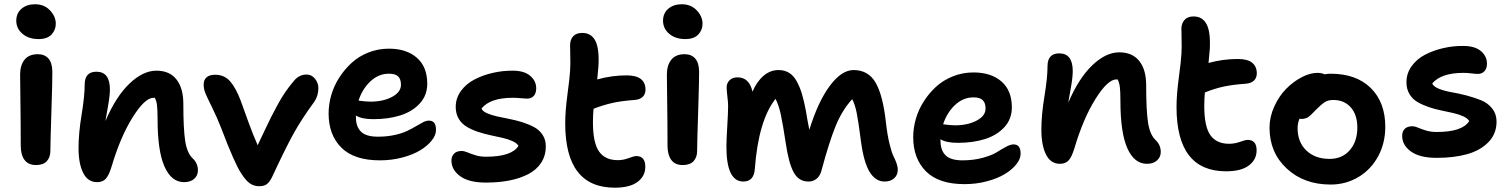

<svg xmlns="http://www.w3.org/2000/svg" viewBox="-20 -807 7067 899"><path d="M160.2 -624Q114.3 -624 85.2 -648.7Q56.2 -673.3 56.2 -710Q56.2 -745.1 80.8 -766.1Q105.5 -787.1 144 -787.1Q187 -787.1 214.1 -758.5Q241.2 -730 241.2 -695.8Q241.2 -666.5 221.2 -645.3Q201.2 -624 160.2 -624ZM148.9 -34.2Q112.3 -34.2 94.7 -58.3Q77.1 -82.5 77.1 -125Q77.1 -228.5 75.7 -325.2Q74.2 -421.9 74.2 -458Q74.2 -501 94.7 -527.1Q115.2 -553.2 157.2 -553.2Q189 -553.2 206.8 -533Q224.6 -512.7 225.1 -472.2Q225.6 -435.1 220.7 -284.9Q215.8 -134.8 215.8 -100.1Q215.8 -70.3 199 -52.2Q182.1 -34.2 148.9 -34.2Z M841.8 45.9Q782.7 45.9 750.2 -27.1Q717.8 -100.1 717.8 -249Q717.8 -293 715.1 -314.7Q712.4 -336.4 704.6 -349.1H698.7Q658.2 -349.1 600.8 -257.3Q543.5 -165.5 502.4 -26.9Q489.7 14.6 475.1 30.3Q460.4 45.9 434.6 45.9Q391.1 45.9 369.4 2.4Q347.7 -41 347.7 -113.8Q347.7 -182.6 362.1 -270Q376.5 -357.4 376.5 -411.1Q376.5 -471.2 431.6 -471.2Q494.6 -471.2 494.6 -388.2Q494.6 -358.4 485.4 -308.1Q476.1 -257.8 473.6 -240.2Q522.5 -354.5 585.9 -415.3Q649.4 -476.1 712.4 -476.1Q773.9 -476.1 806.2 -435.1Q838.4 -394 838.4 -321.8Q838.4 -203.1 847.2 -146.5Q856 -89.8 882.8 -64.9Q906.7 -42.5 906.7 -8.8Q906.7 14.2 889.6 30Q872.6 45.9 841.8 45.9Z M1193.8 64.9Q1168 64.9 1148.7 50.8Q1129.4 36.6 1108.9 3.9Q1079.1 -40 1014.6 -210Q994.1 -261.7 971.9 -306.4Q949.7 -351.1 941.7 -370.6Q933.6 -390.1 933.6 -412.1Q933.6 -432.6 947 -444.8Q960.4 -457 987.8 -457Q1030.3 -457 1057.4 -426.3Q1084.5 -395.5 1106.9 -335.9Q1111.3 -323.7 1124.8 -286.6Q1138.2 -249.5 1145.3 -229.7Q1152.3 -210 1164.3 -179.9Q1176.3 -149.9 1186.5 -127Q1195.8 -146.5 1217.3 -192.1Q1238.8 -237.8 1249.5 -259Q1260.3 -280.3 1278.6 -314.2Q1296.9 -348.1 1315.4 -375.2Q1334 -402.3 1356 -428.2Q1380.4 -458 1415.5 -458Q1439 -458 1454.8 -438.5Q1470.7 -418.9 1470.7 -395Q1470.7 -359.4 1452.6 -332Q1390.1 -246.6 1351.8 -176.5Q1313.5 -106.4 1253.9 22Q1241.7 46.4 1228.8 55.7Q1215.8 64.9 1193.8 64.9Z M1758.8 -56.2Q1638.2 -56.2 1578.4 -115.7Q1518.6 -175.3 1518.6 -275.9Q1518.6 -318.4 1531 -361.6Q1543.5 -404.8 1568.4 -443.6Q1593.3 -482.4 1626.7 -512.9Q1660.2 -543.5 1705.3 -561.3Q1750.5 -579.1 1800.8 -579.1Q1883.3 -579.1 1931.9 -536.6Q1980.5 -494.1 1980.5 -415Q1980.5 -360.8 1945.8 -322.8Q1911.1 -284.7 1855 -266.8Q1798.8 -249 1727.5 -249Q1673.8 -249 1646.5 -266.1V-257.8Q1646.5 -213.9 1670.4 -190.4Q1694.3 -167 1749.5 -167Q1791.5 -167 1827.1 -174.8Q1862.8 -182.6 1885.7 -193.6Q1908.7 -204.6 1927 -215.6Q1945.3 -226.6 1960.4 -234.4Q1975.6 -242.2 1987.8 -242.2Q2005.4 -242.2 2013.4 -231.4Q2021.5 -220.7 2021.5 -198.2Q2021.5 -173.8 2001.2 -148.7Q1981 -123.5 1947 -103Q1913.1 -82.5 1863.3 -69.3Q1813.5 -56.2 1758.8 -56.2ZM1800.8 -461.9Q1752.9 -461.9 1714.8 -426.5Q1676.8 -391.1 1658.7 -335.9Q1691.9 -331.1 1714.8 -331.1Q1773.9 -331.1 1815.7 -353.3Q1857.4 -375.5 1857.4 -410.2Q1857.4 -436.5 1844.2 -449.2Q1831.1 -461.9 1800.8 -461.9Z M2255.4 47.9Q2175.8 47.9 2134.8 18.1Q2093.8 -11.7 2093.8 -55.2Q2093.8 -75.2 2106 -87.6Q2118.2 -100.1 2141.6 -100.1Q2153.3 -100.1 2168.9 -93.5Q2184.6 -86.9 2206.3 -80.1Q2228 -73.2 2255.4 -73.2Q2376 -73.2 2407.7 -124Q2400.4 -136.7 2380.1 -146Q2359.9 -155.3 2333.5 -161.4Q2307.1 -167.5 2276.9 -173.8Q2246.6 -180.2 2218 -189.7Q2189.5 -199.2 2165.8 -213.1Q2142.1 -227.1 2127.9 -250.7Q2113.8 -274.4 2113.8 -306.2Q2113.8 -347.2 2137.9 -380.6Q2162.1 -414.1 2201.2 -434.6Q2240.2 -455.1 2287.4 -465.8Q2334.5 -476.6 2382.8 -476.1Q2435.1 -475.6 2462.9 -451.7Q2490.7 -427.7 2490.7 -393.1Q2490.7 -370.6 2479.2 -357.9Q2467.8 -345.2 2447.8 -345.2Q2437.5 -345.2 2418.2 -347.2Q2398.9 -349.1 2380.4 -349.1Q2274.9 -349.1 2234.4 -298.8Q2239.7 -286.1 2259.8 -277.1Q2279.8 -268.1 2306.4 -262.2Q2333 -256.3 2364.5 -250.2Q2396 -244.1 2426 -234.6Q2456.1 -225.1 2480.7 -211.9Q2505.4 -198.7 2520.5 -175.8Q2535.6 -152.8 2535.6 -122.1Q2535.6 -78.1 2513.9 -44.9Q2492.2 -11.7 2453.6 8.3Q2415 28.3 2365.2 38.1Q2315.4 47.9 2255.4 47.9Z M2858.4 71.8Q2626.5 71.8 2626.5 -229Q2626.5 -287.1 2637.2 -366.7Q2647.9 -446.3 2649.4 -477.1Q2651.4 -506.8 2650.1 -547.9Q2648.9 -588.9 2649.4 -599.1Q2650.4 -622.6 2664.3 -637.7Q2678.2 -652.8 2706.5 -652.8Q2748.5 -652.8 2767.6 -616Q2786.6 -579.1 2782.2 -499Q2782.2 -497.1 2776.4 -435.1Q2844.7 -454.1 2913.6 -454.1Q3002.4 -454.1 3002.4 -387.2Q3002.4 -365.2 2988.5 -352.8Q2974.6 -340.3 2950.2 -338.9Q2890.6 -334.5 2848.6 -325.2Q2806.6 -315.9 2759.3 -297.9Q2756.3 -267.6 2756.3 -234.9Q2756.3 -138.2 2784.9 -97.7Q2813.5 -57.1 2872.6 -57.1Q2898.9 -57.1 2923.6 -66.7Q2948.2 -76.2 2959.5 -76.2Q3001.5 -76.2 3001.5 -25.9Q3001.5 17.6 2965.3 44.7Q2929.2 71.8 2858.4 71.8Z M3188.5 -624Q3142.6 -624 3113.5 -648.7Q3084.5 -673.3 3084.5 -710Q3084.5 -745.1 3109.1 -766.1Q3133.8 -787.1 3172.4 -787.1Q3215.3 -787.1 3242.4 -758.5Q3269.5 -730 3269.5 -695.8Q3269.5 -666.5 3249.5 -645.3Q3229.5 -624 3188.5 -624ZM3177.2 -34.2Q3140.6 -34.2 3123 -58.3Q3105.5 -82.5 3105.5 -125Q3105.5 -228.5 3104 -325.2Q3102.5 -421.9 3102.5 -458Q3102.5 -501 3123 -527.1Q3143.6 -553.2 3185.5 -553.2Q3217.3 -553.2 3235.1 -533Q3252.9 -512.7 3253.4 -472.2Q3253.9 -435.1 3249 -284.9Q3244.1 -134.8 3244.1 -100.1Q3244.1 -70.3 3227.3 -52.2Q3210.4 -34.2 3177.2 -34.2Z M3460.4 43Q3381.3 43 3381.3 -120.1Q3381.3 -151.9 3385.3 -216.3Q3389.2 -280.8 3389.2 -311Q3389.2 -327.6 3385.7 -356.4Q3382.3 -385.3 3382.3 -397.9Q3382.3 -417.5 3396 -431.2Q3409.7 -444.8 3433.6 -444.8Q3488.3 -444.8 3503.4 -377.9Q3524.4 -426.3 3555.7 -452.6Q3586.9 -479 3625.5 -479Q3653.3 -479 3674.3 -466.3Q3695.3 -453.6 3710 -427.2Q3724.6 -400.9 3734.6 -368.2Q3744.6 -335.4 3753.4 -288.1Q3761.2 -239.7 3769.5 -199.2Q3810.1 -330.6 3865.2 -404.8Q3920.4 -479 3976.6 -479Q4045.9 -479 4080.1 -419.7Q4114.3 -360.4 4128.4 -231.9Q4134.8 -175.3 4144.8 -134.3Q4154.8 -93.3 4163.1 -76.7Q4171.4 -60.1 4177.5 -43.7Q4183.6 -27.3 4183.6 -12.2Q4183.6 12.7 4166.7 27.8Q4149.9 43 4121.6 43Q4079.6 43 4052 -1.7Q4024.4 -46.4 4011.2 -146Q3999 -241.2 3991 -280Q3982.9 -318.8 3970.2 -342.8Q3922.9 -291 3892.6 -216.6Q3862.3 -142.1 3827.1 -11.2Q3820.8 15.6 3804.4 29.3Q3788.1 43 3765.6 43Q3719.7 43 3696.3 0Q3672.9 -43 3659.2 -136.2Q3645.5 -227.1 3636 -270.8Q3626.5 -314.5 3611.3 -344.2Q3531.2 -243.2 3514.2 -15.1Q3509.8 43 3460.4 43Z M4496.1 55.2Q4375.5 55.2 4315.7 -4.6Q4255.9 -64.5 4255.9 -165Q4255.9 -207.5 4268.3 -250.7Q4280.8 -293.9 4305.7 -332.8Q4330.6 -371.6 4364 -401.9Q4397.5 -432.1 4442.6 -450Q4487.8 -467.8 4538.1 -467.8Q4620.6 -467.8 4669.2 -425.5Q4717.8 -383.3 4717.8 -304.2Q4717.8 -250 4683.1 -211.9Q4648.4 -173.8 4592.3 -156Q4536.1 -138.2 4464.8 -138.2Q4410.6 -138.2 4383.8 -154.8V-147Q4383.8 -103 4407.7 -79.6Q4431.6 -56.2 4486.8 -56.2Q4538.1 -56.2 4580.8 -67.9Q4623.5 -79.6 4645.8 -93.5Q4668 -107.4 4689.5 -119.1Q4710.9 -130.9 4725.1 -130.9Q4742.7 -130.9 4750.7 -120.1Q4758.8 -109.4 4758.8 -86.9Q4758.8 -62.5 4738.5 -37.4Q4718.3 -12.2 4684.3 8.3Q4650.4 28.8 4600.6 42Q4550.8 55.2 4496.1 55.2ZM4538.1 -351.1Q4490.2 -351.1 4452.1 -315.7Q4414.1 -280.3 4396 -225.1Q4429.2 -220.2 4452.1 -220.2Q4511.2 -220.2 4553 -242.4Q4594.7 -264.6 4594.7 -298.8Q4594.7 -325.2 4581.3 -338.1Q4567.9 -351.1 4538.1 -351.1Z M5350.1 -40Q5291 -40 5258.5 -113Q5226.1 -186 5226.1 -335Q5226.1 -378.4 5223.4 -399.9Q5220.7 -421.4 5212.9 -435.1H5207Q5166.5 -435.1 5109.1 -343.3Q5051.8 -251.5 5010.7 -112.8Q4998 -71.3 4983.4 -55.7Q4968.8 -40 4942.9 -40Q4899.4 -40 4877.7 -83.5Q4856 -127 4856 -200.2Q4856 -269 4870.4 -356.2Q4884.8 -443.4 4884.8 -497.1Q4884.8 -557.1 4939.9 -557.1Q5002.9 -557.1 5002.9 -474.1Q5002.9 -444.3 4993.7 -394Q4984.4 -343.8 4981.9 -326.2Q5030.8 -440.4 5094.2 -501.2Q5157.7 -562 5220.7 -562Q5282.2 -562 5314.5 -521.2Q5346.7 -480.5 5346.7 -408.2Q5346.7 -289.6 5355.5 -232.7Q5364.3 -175.8 5391.1 -150.9Q5415 -128.4 5415 -95.2Q5415 -72.3 5397.9 -56.2Q5380.9 -40 5350.1 -40Z M5720.7 -4.9Q5488.8 -4.9 5488.8 -306.2Q5488.8 -363.3 5499.5 -442.9Q5510.3 -522.5 5511.7 -554.2Q5513.7 -583 5512.5 -624Q5511.2 -665 5511.7 -675.8Q5512.7 -698.7 5526.9 -714.4Q5541 -730 5568.8 -730Q5610.8 -730 5629.9 -693.1Q5648.9 -656.2 5644.5 -576.2Q5644 -569.3 5638.7 -512.2Q5705.6 -530.8 5775.9 -530.8Q5821.8 -530.8 5843.3 -512.9Q5864.7 -495.1 5864.7 -463.9Q5864.7 -441.9 5850.8 -429.2Q5836.9 -416.5 5812.5 -415Q5751.5 -410.6 5709.5 -401.6Q5667.5 -392.6 5621.6 -374Q5618.7 -345.7 5618.7 -311Q5618.7 -214.8 5647.2 -174.3Q5675.8 -133.8 5734.9 -133.8Q5761.2 -133.8 5785.9 -142.8Q5810.5 -151.9 5821.8 -151.9Q5863.8 -151.9 5863.8 -103Q5863.8 -59.6 5827.6 -32.2Q5791.5 -4.9 5720.7 -4.9Z M6210.4 57.1Q6085.4 57.1 6004.9 -17.8Q5924.3 -92.8 5924.3 -209Q5924.3 -259.3 5946.3 -307.9Q5968.3 -356.4 6001.5 -390.4Q6034.7 -424.3 6074.2 -445.1Q6113.8 -465.8 6148.4 -465.8Q6169.4 -465.8 6181.6 -459Q6196.3 -461.9 6210.4 -461.9Q6330.1 -461.9 6398.2 -395Q6466.3 -328.1 6466.3 -212.9Q6466.3 -137.2 6432.9 -75.2Q6399.4 -13.2 6340.6 22Q6281.7 57.1 6210.4 57.1ZM6055.7 -207Q6055.7 -141.6 6096.7 -102.3Q6137.7 -63 6205.6 -63Q6264.2 -63 6299.8 -103.5Q6335.4 -144 6335.4 -210Q6335.4 -269 6304.9 -304Q6274.4 -338.9 6222.7 -338.9Q6199.2 -338.9 6183.3 -328.9Q6167.5 -318.8 6143.6 -294.9Q6139.6 -291 6130.6 -281.7Q6121.6 -272.5 6118.7 -269.8Q6115.7 -267.1 6109.1 -261.7Q6102.5 -256.3 6098.4 -254.9Q6094.2 -253.4 6087.9 -251.7Q6081.5 -250 6074.2 -250Q6067.4 -250 6064.5 -251Q6055.7 -229.5 6055.7 -207Z M6707 -67.9Q6627.4 -67.9 6586.4 -97.7Q6545.4 -127.4 6545.4 -170.9Q6545.4 -191.9 6557.6 -203.9Q6569.8 -215.8 6593.3 -215.8Q6605 -215.8 6620.6 -209Q6636.2 -202.1 6658 -195.6Q6679.7 -189 6707 -189Q6827.1 -189 6859.4 -240.2Q6852.1 -252.9 6831.8 -262.2Q6811.5 -271.5 6785.2 -277.6Q6758.8 -283.7 6728.5 -289.8Q6698.2 -295.9 6669.7 -305.7Q6641.1 -315.4 6617.4 -329.1Q6593.8 -342.8 6579.6 -366.5Q6565.4 -390.1 6565.4 -421.9Q6565.4 -463.4 6589.6 -497.1Q6613.8 -530.8 6652.8 -551Q6691.9 -571.3 6739 -582Q6786.1 -592.8 6834.5 -591.8Q6886.7 -591.3 6914.6 -567.4Q6942.4 -543.5 6942.4 -508.8Q6942.4 -486.8 6930.9 -473.9Q6919.4 -460.9 6899.4 -460.9Q6889.2 -460.9 6869.9 -463.4Q6850.6 -465.8 6832 -465.8Q6727.5 -465.8 6686 -416Q6692.4 -401.4 6718 -391.1Q6743.7 -380.9 6776.6 -375.2Q6809.6 -369.6 6846.9 -359.9Q6884.3 -350.1 6915.3 -337.4Q6946.3 -324.7 6966.8 -299.1Q6987.3 -273.4 6987.3 -237.8Q6987.3 -180.2 6949 -141.1Q6910.6 -102.1 6849.1 -85Q6787.6 -67.9 6707 -67.9Z"/></svg>

Font: Shantell Sans Bouncy
Style: Regular
Weight: 600
Designer: Stephen Nixon, Anya Danilova, Shantell Martin
Foundry: Arrow Type
Version: Version 1.006;[9816181b4]